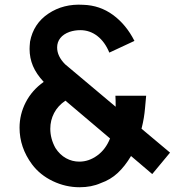

<svg xmlns="http://www.w3.org/2000/svg" viewBox="-20 -783 746 820"><path d="M630.2 -39.6 539.6 -116.7Q513.5 -72.9 482.8 -44.3Q452.1 -15.6 410.4 -1Q370.8 16.7 319.8 16.7Q260.4 16.7 205.7 -9.4Q151 -35.4 116.7 -81.2Q63.5 -153.1 63.5 -237.5Q63.5 -294.8 90.1 -346.4Q116.7 -397.9 166.7 -433.3Q135.4 -466.7 120.8 -501Q106.3 -535.4 106.3 -574Q106.3 -584.4 108.3 -605.2Q122.9 -682.3 187 -725Q251 -767.7 335.4 -762.5Q406.3 -760.4 462.5 -719.3Q518.8 -678.1 554.2 -608.3L446.9 -558.3Q428.1 -604.2 395.8 -629.2Q363.5 -654.2 322.9 -654.2Q299 -654.2 277.1 -646.9Q251 -637.5 237.5 -620.3Q224 -603.1 224 -580.2Q224 -542.7 258.3 -508.3L474 -327.1Q474 -358.3 472.9 -374H604.2Q603.1 -366.7 599.5 -322.4Q595.8 -278.1 585.4 -237.5L584.4 -233.3L706.2 -131.2ZM259.4 -353.1Q227.1 -331.2 210.9 -300Q194.8 -268.8 194.8 -233.3Q194.8 -190.6 216.7 -151Q235.4 -121.9 262 -107.3Q288.5 -92.7 318.8 -92.7Q359.4 -92.7 395.3 -118.8Q431.3 -144.8 450 -191.7Z"/></svg>

Font: Vladivostok Bold
Style: Regular
Weight: 700
Width: 4
Designer: Michael Sharanda
Foundry: Michael Sharanda
Version: Version 1.005